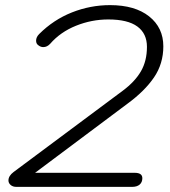

<svg xmlns="http://www.w3.org/2000/svg" viewBox="-20 -730 665 750"><path d="M13 -25Q13 -43 33 -58L460 -376Q507 -411 530.5 -451.5Q554 -492 554 -547Q554 -599 516.5 -626.5Q479 -654 403 -654Q338 -654 277 -629.5Q216 -605 176 -559Q164 -546 149 -546Q139 -546 130 -553Q121 -559 121 -571Q121 -585 133 -597Q189 -653 261 -681.5Q333 -710 410 -710Q507 -710 562.5 -666Q618 -622 618 -549Q618 -481 581.5 -427.5Q545 -374 478 -325L117 -55H506Q536 -55 536 -34Q536 -18 525.5 -9Q515 0 496 0H44Q30 0 21.5 -7.5Q13 -15 13 -25Z"/></svg>

Font: Kodchasan Light
Style: Italic
Weight: 300
Italic angle: -10°
Version: Version 1.000; ttfautohint (v1.6)